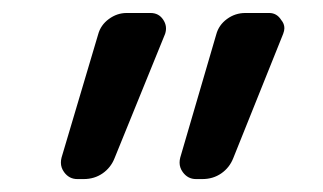

<svg xmlns="http://www.w3.org/2000/svg" viewBox="-20 -567 500 297"><path d="M157.2 -322.3Q151.4 -307.6 138.7 -298.8Q126 -290 109.4 -290H99.6Q86.9 -290 79.1 -300.8Q74.2 -307.6 74.2 -315.4Q74.2 -319.3 75.2 -323.2L131.8 -513.7Q135.7 -528.3 148.4 -537.6Q161.1 -546.9 175.8 -546.9H212.9Q225.6 -546.9 232.4 -536.6Q239.3 -526.4 235.4 -514.6ZM340.8 -322.3Q335 -307.6 322.3 -298.8Q309.6 -290 293 -290H283.2Q270.5 -290 262.7 -300.8Q257.8 -307.6 257.8 -315.4Q257.8 -319.3 258.8 -323.2L314.5 -513.7Q318.4 -528.3 331.1 -537.6Q343.8 -546.9 359.4 -546.9H396.5Q408.2 -546.9 415 -536.1Q419.9 -530.3 419.9 -523.4Q419.9 -519.5 418 -514.6Z"/></svg>

Font: Gen Jyuu GothicL Regular
Style: Regular
Weight: 400
Designer: [Source Han Sans]
Ryoko NISHIZUKA  (kana & ideographs); Paul D. Hunt (Latin, Greek & Cyrillic); Wenlong ZHANG  (bopomofo
Version: Version 1.002.20150607